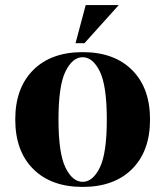

<svg xmlns="http://www.w3.org/2000/svg" viewBox="-20 -720 650 755"><path d="M40 -250Q40 -374 110.5 -444.5Q181 -515 305 -515Q429 -515 499.5 -444.5Q570 -374 570 -250Q570 -126 499.5 -55.5Q429 15 305 15Q181 15 110.5 -55.5Q40 -126 40 -250ZM400 -250Q400 -383 372.5 -439Q345 -495 305 -495Q265 -495 237.5 -439Q210 -383 210 -250Q210 -117 237.5 -61Q265 -5 305 -5Q345 -5 372.5 -61Q400 -117 400 -250ZM277 -550 317 -700H447L312 -550Z"/></svg>

Font: Yeseva One
Style: Regular
Weight: 400
Designer: Jovanny Lemonad
Foundry: Jovanny Lemonad
Version: Version 2.000